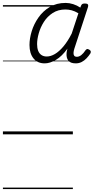

<svg xmlns="http://www.w3.org/2000/svg" viewBox="-20 -920 642 1315"><path d="M286 -486Q237 -486 209.5 -520Q182 -554 182 -612Q182 -656 197 -705.5Q212 -755 243 -799.5Q274 -844 320.5 -872Q367 -900 430 -900Q455 -900 481.5 -891.5Q508 -883 530 -868L535 -881Q539 -890 544.5 -893Q550 -896 562 -896Q577 -896 581.5 -890Q586 -884 583 -873L489 -586Q484 -570 483.5 -557.5Q483 -545 488.5 -538Q494 -531 506 -531Q522 -531 537 -543Q552 -555 565 -575Q569 -581 575 -583.5Q581 -586 591 -580Q600 -575 601.5 -568.5Q603 -562 599 -554Q588 -537 573 -521Q558 -505 539.5 -495.5Q521 -486 499 -486Q462 -486 447.5 -505.5Q433 -525 436 -558Q437 -566 438.5 -573Q440 -580 442 -587Q404 -534 363 -510Q322 -486 286 -486ZM234 -618Q234 -591 241.5 -572Q249 -553 264 -543Q279 -533 300 -533Q327 -533 356 -550Q385 -567 414.5 -602Q444 -637 471 -690L517 -829Q492 -844 470.5 -849.5Q449 -855 428 -855Q378 -855 341 -831Q304 -807 280.5 -770Q257 -733 245.5 -692Q234 -651 234 -618ZM0 365H479V375H0ZM0 -20H479V0H0ZM0 -505H479V-500H0ZM0 -885H479V-875H0Z"/></svg>

Font: Playwrite DK Uloopet Guides
Style: Regular
Weight: 400
Designer: Veronika Burian, José Scaglione
Foundry: TypeTogether
Version: Version 1.003